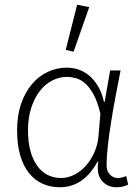

<svg xmlns="http://www.w3.org/2000/svg" viewBox="-20 -777 580 809"><path d="M232 12Q192 12 159 -3Q126 -18 102 -48Q78 -78 65 -123Q52 -168 52 -228Q52 -291 69 -340Q86 -389 115 -423Q144 -457 182 -474.5Q220 -492 261 -492Q285 -492 309 -484.5Q333 -477 354 -460Q375 -443 392 -415.5Q409 -388 418 -348H421L444 -480H488Q478 -429 467.5 -374Q457 -319 448.5 -265.5Q440 -212 434.5 -164Q429 -116 429 -80Q429 -56 443 -41.5Q457 -27 477 -27Q486 -27 495 -29.5Q504 -32 512 -35L520 1Q512 5 500 8.5Q488 12 471 12Q433 12 409.5 -15Q386 -42 394 -96H391Q332 12 232 12ZM238 -27Q266 -27 293.5 -41Q321 -55 342.5 -79.5Q364 -104 378 -136Q392 -168 395 -204L403 -298Q391 -348 374.5 -378.5Q358 -409 339 -425.5Q320 -442 300 -447.5Q280 -453 262 -453Q230 -453 200.5 -438Q171 -423 148.5 -394.5Q126 -366 112 -324Q98 -282 98 -228Q98 -135 135 -81Q172 -27 238 -27ZM257 -567 305 -757 356 -747 290 -559Z"/></svg>

Font: CV Source Sans Light
Style: Regular
Weight: 300
Designer: Paul D. Hunt
Foundry: Adobe Systems Incorporated
Version: Version 3.001